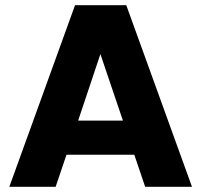

<svg xmlns="http://www.w3.org/2000/svg" viewBox="-20 -722 777 742"><path d="M499 -124H237L195 0H16L270 -702H468L722 0H541ZM455 -256 368 -513 282 -256Z"/></svg>

Font: Poppins A&M
Style: Bold-A&M
Weight: 700
Designer: Ninad Kale (Devanagari), Jonny Pinhorn (Latin)
Foundry: Indian Type Foundry
Version: 4.004